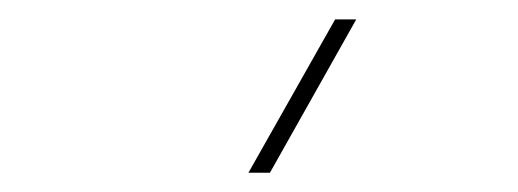

<svg xmlns="http://www.w3.org/2000/svg" viewBox="-20 -800 540 200"><path d="M329.1 -779.8H351.1L261.2 -620.1H238.8Z"/></svg>

Font: Cooper Hewitt
Style: Thin
Weight: 701
Designer: Village Type and Design LLC
Foundry: Cooper Hewitt Smithsonian Design Museum
Version: 1.000